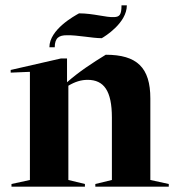

<svg xmlns="http://www.w3.org/2000/svg" viewBox="-20 -699 660 719"><path d="M399 -259V-25L337 -10V0H612V-10L543 -25V-330C543 -446 493 -494 376 -494C327 -464 275 -430 231 -391V-480H208L20 -437V-427L92 -430V-25L23 -10V0H298V-10L236 -25V-378C261 -393 284 -400 308 -400C369 -400 399 -359 399 -259ZM165 -522H185C185 -558 202 -567 230 -567C270 -568 325 -556 361 -556C372 -562 455 -613 455 -679H435C435 -644 428 -636 408 -635C378 -633 330 -649 276 -649C260 -640 165 -589 165 -522Z"/></svg>

Font: Mazius Display
Style: Bold
Weight: 700
Designer: Alberto Casagrande & Collletttivo
Foundry: Collletttivo
Version: Version 2.000;Glyphs 3.2 (3221)